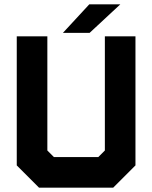

<svg xmlns="http://www.w3.org/2000/svg" viewBox="-20 -868 704 888"><path d="M160.5 0 57.5 -103V-700H199V-172L229.5 -141.5H434.5L465 -172V-700H606.5V-103L503.5 0ZM195 -71H469L536 -135.5V-629.5V-135.5L469 -71H195L128 -136.5V-629.5V-136.5ZM271 -716 393 -848H536.5L394.5 -716ZM366 -750H365.5L425.5 -813H426Z"/></svg>

Font: Tourney Black
Style: Regular
Weight: 900
Version: Version 1.015